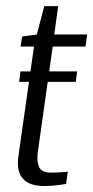

<svg xmlns="http://www.w3.org/2000/svg" viewBox="-20 -608 305 629"><path d="M124.6 1.4Q102.7 1.4 85.6 -3.8Q68.5 -9.1 57 -20.6Q45.4 -32.1 41 -50.8Q36.5 -69.4 40.4 -97.2L91.4 -455.6H47.4L52.5 -488.3L100.6 -495L125 -587.8H170.5L157.8 -495H265.3L260.2 -455.6H152.7L103.6 -107.8Q100.1 -80 107.8 -61.2Q115.5 -42.5 148.8 -42.5Q162.2 -42.5 178.7 -43.6Q195.1 -44.7 202.2 -45.5L196.6 -5.4Q191.6 -4.7 180.6 -3Q169.6 -1.3 155 0.1Q140.4 1.4 124.6 1.4ZM42.7 -339.9 47 -374.2H232.6L228.3 -339.9Z"/></svg>

Font: Alumni Sans Thin
Style: Italic
Weight: 100
Italic angle: -8°
Designer: Robert E. Leuschke
Foundry: Robert E. Leuschke
Version: Version 1.016